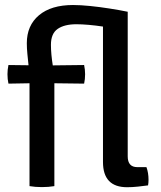

<svg xmlns="http://www.w3.org/2000/svg" viewBox="-20 -760 658 784"><path d="M578 -77.5Q586.5 -54.5 586.5 -25.5Q586.5 -19.5 586 -13.8Q585.5 -8 584.5 -3Q567 -0.5 543.2 2Q519.5 4.5 499 4.5Q400.5 4.5 400.5 -98.5V-651.5Q371 -656 342.5 -658.5Q314 -661 292 -661Q243 -661 215.5 -642Q188 -623 188 -577Q188 -557.5 190 -536.2Q192 -515 195.5 -493L323.5 -494.5Q327.5 -475.5 327.5 -457Q327.5 -436.5 323.5 -418.5L202 -420V0Q178.5 4 151 4Q124 4 100.5 0V-420L14.5 -418.5Q10.5 -436.5 10.5 -457Q10.5 -475.5 14.5 -494.5L96.5 -493.5Q94 -517 91.8 -539.8Q89.5 -562.5 89.5 -583.5Q89.5 -656 139.2 -697.8Q189 -739.5 278 -739.5Q309 -739.5 348.2 -735.5Q387.5 -731.5 427.5 -725.2Q467.5 -719 501.5 -712V-121.5Q501.5 -77.5 541 -77.5Z"/></svg>

Font: Signika SC
Style: Regular
Weight: 400
Designer: Anna Giedryś
Foundry: Anna Giedryś
Version: Version 2.000; ttfautohint (v1.8.3) -l 8 -r 50 -G 200 -x 9 -